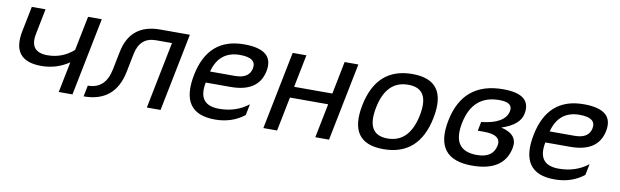

<svg xmlns="http://www.w3.org/2000/svg" viewBox="-39 -879 4015 1244"><g transform="rotate(10 1969.0 -257.0)"><path d="M554.7 -512.7 452.1 0H361.8L402.3 -202.1Q319.8 -146.5 220.7 -146.5Q21 -146.5 61 -347.2L94.2 -512.7H184.6L151.4 -345.7Q126.5 -221.7 248 -221.7Q345.2 -221.7 418.9 -286.6L464.4 -512.7Z M540 -73.2Q655.8 -73.2 682.1 -205.1L706.1 -324.7Q743.7 -512.7 939 -512.7H1134.3L1031.7 0H941.4L1029.3 -439.5H924.3Q819.3 -439.5 796.9 -327.1L772.5 -205.1Q731.4 0 525.4 0Z M1664.1 -366.7Q1635.7 -225.6 1452.6 -225.6H1289.1Q1258.8 -73.2 1403.3 -73.2Q1515.1 -73.2 1595.7 -136.7L1581.1 -63.5Q1500.5 0 1388.7 0Q1153.8 0 1206.1 -262.2Q1256.3 -512.7 1492.2 -512.7Q1693.4 -512.7 1664.1 -366.7ZM1304.2 -300.8H1467.8Q1560.5 -300.8 1574.2 -368.2Q1588.4 -440.4 1477.5 -440.4Q1340.8 -440.4 1304.2 -300.8Z M1708 0 1810.5 -512.7H1900.9L1857.9 -297.9H2109.4L2152.3 -512.7H2242.7L2140.1 0H2049.8L2094.7 -224.6H1843.3L1798.3 0Z M2511.2 -73.2Q2655.3 -73.2 2692.4 -258.3Q2728.5 -439.5 2584.5 -439.5Q2440.4 -439.5 2404.3 -258.3Q2367.2 -73.2 2511.2 -73.2ZM2313.5 -256.3Q2364.7 -512.7 2599.1 -512.7Q2833.5 -512.7 2782.2 -256.3Q2731 -0.5 2496.6 -0.5Q2263.2 -0.5 2313.5 -256.3Z M3100.1 -68.4Q3205.6 -68.4 3222.2 -151.4Q3236.8 -224.6 3118.2 -224.6H3079.1L3090.8 -283.7Q3245.6 -300.8 3262.7 -385.7Q3274.4 -444.3 3182.6 -444.3Q3007.8 -444.3 2970.2 -256.3Q2932.6 -68.4 3100.1 -68.4ZM2879.9 -256.3Q2932.1 -517.6 3195.8 -517.6Q3385.3 -517.6 3358.4 -384.3Q3343.8 -309.6 3225.6 -271Q3339.4 -245.1 3321.3 -152.8Q3289.6 4.9 3081.1 4.9Q2827.6 4.9 2879.9 -256.3Z M3898.4 -366.7Q3870.1 -225.6 3687 -225.6H3523.4Q3493.2 -73.2 3637.7 -73.2Q3749.5 -73.2 3830.1 -136.7L3815.4 -63.5Q3734.9 0 3623 0Q3388.2 0 3440.4 -262.2Q3490.7 -512.7 3726.6 -512.7Q3927.7 -512.7 3898.4 -366.7ZM3538.6 -300.8H3702.1Q3794.9 -300.8 3808.6 -368.2Q3822.8 -440.4 3711.9 -440.4Q3575.2 -440.4 3538.6 -300.8Z"/></g></svg>

Font: Sansation
Style: Italic
Weight: 400
Designer: Bernd Montag
Version: Version 1.301